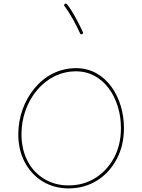

<svg xmlns="http://www.w3.org/2000/svg" viewBox="-20 -1044 785 1065"><path d="M360.4 1C418.9 1 471.7 -13.7 518.1 -42.5C564.5 -71.3 600.6 -111.3 627.4 -161.6C654.3 -211.9 667.5 -269.5 667.5 -334C667.5 -503.9 568.4 -666 402.3 -666C308.6 -666 229 -623.5 171.9 -554.7C114.7 -485.8 81.5 -395 81.5 -299.3C81.5 -240.2 93.8 -188.5 117.7 -143.6C166 -53.2 252.9 1 360.4 1ZM360.4 -15.6C310.1 -15.6 265.1 -27.3 225.6 -51.3C147 -98.6 99.1 -186.5 99.1 -299.3C99.1 -391.6 130.4 -478.5 185.1 -543.5C239.7 -608.4 314.5 -648.4 402.3 -648.4C554.7 -648.4 650.9 -499.5 650.9 -334C650.9 -272 638.2 -217.3 612.8 -169.4C586.9 -121.6 552.2 -84 508.8 -56.6C464.8 -29.3 415.5 -15.6 360.4 -15.6ZM339.4 -1022C336.9 -1019.5 335.4 -1017.6 335.4 -1015.1C335.4 -1013.7 336.4 -1011.7 337.9 -1009.8C352.1 -991.7 367.2 -968.3 383.3 -939.5C399.4 -910.6 413.1 -883.8 424.3 -858.9C425.8 -855.5 428.2 -853.5 431.2 -853.5C432.6 -853.5 434.1 -854 435.5 -854.5C439 -856 440.9 -858.4 440.9 -861.3C440.9 -862.8 440.4 -864.3 439.9 -865.7C428.7 -890.6 414.6 -918 398.4 -947.8C382.3 -977.5 366.7 -1001.5 351.6 -1020.5C349.1 -1022.9 347.2 -1024.4 344.7 -1024.4C343.3 -1024.4 341.3 -1023.4 339.4 -1022Z"/></svg>

Font: Mikhak Thin
Style: Regular
Weight: 100
Designer: Amin Abedi
Version: Version 3.2